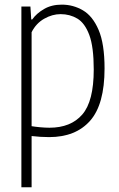

<svg xmlns="http://www.w3.org/2000/svg" viewBox="-20 -568 502 808"><path d="M70 220V-540.5H108L111.5 -486H115.5Q133.5 -511.5 165.2 -530Q197 -548.5 240 -548.5Q288 -548.5 329 -524.5Q370 -500.5 395 -442Q420 -383.5 420 -280Q420 -128.5 359.2 -59.8Q298.5 9 186.5 9Q169 9 149.8 7.8Q130.5 6.5 113 4.5V220ZM188 -30.5Q278 -30.5 326.2 -86Q374.5 -141.5 374.5 -275.5Q374.5 -370.5 355.8 -420.8Q337 -471 305.5 -489.8Q274 -508.5 235 -508.5Q200 -508.5 166 -489.2Q132 -470 113 -432.5V-37Q127.5 -34.5 149 -32.5Q170.5 -30.5 188 -30.5Z"/></svg>

Font: Encode Sans Condensed ExtraLight
Style: Regular
Weight: 200
Width: 3
Designer: Multiple Designers
Foundry: Impallari Type
Version: Version 3.000; ttfautohint (v1.8.3) -l 8 -r 50 -G 200 -x 14 